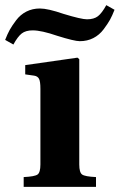

<svg xmlns="http://www.w3.org/2000/svg" viewBox="-66 -726 465 746"><path d="M26 0V-38Q69 -40 80 -48Q91 -56 91 -87V-381Q91 -410 85.5 -420Q80 -430 67 -432L32 -437V-473L235 -502L242 -496V-87Q242 -56 253 -48Q264 -40 307 -38V0ZM-46 -571Q-37 -594 -28.5 -609.5Q-20 -625 -3.5 -647Q13 -669 36.5 -681Q60 -693 89 -693Q120 -693 181 -672Q250 -651 272 -651Q299 -651 314.5 -663Q330 -675 347 -706L379 -688Q370 -665 361.5 -649.5Q353 -634 336.5 -612Q320 -590 296.5 -578Q273 -566 244 -566Q223 -566 156 -587Q95 -608 61 -608Q34 -608 18.5 -596Q3 -584 -14 -553Z"/></svg>

Font: Heuristica
Style: Bold
Weight: 700
Version: Version 1.0.2